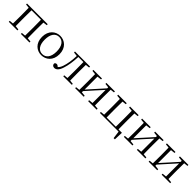

<svg xmlns="http://www.w3.org/2000/svg" viewBox="405 -2086 3807 3807"><g transform="rotate(45 2308.5 -182.5)"><path d="M45 -485 128 -476 130 -285V-227L128 -35L45 -27V0H287V-27L203 -36L201 -227V-285L203 -480H468L470 -285V-227L468 -35L385 -27V0H626V-27L542 -36L540 -227V-285L542 -475L625 -485V-512H45Z M966 14C1093 14 1212 -74 1212 -255C1212 -435 1091 -526 966 -526C842 -526 722 -435 722 -255C722 -75 840 14 966 14ZM966 -16C863 -16 799 -101 799 -254C799 -407 863 -495 966 -495C1069 -495 1134 -407 1134 -254C1134 -101 1069 -16 966 -16Z M1655 0H1813V-27L1730 -36C1729 -91 1728 -173 1728 -227V-285C1728 -338 1729 -420 1730 -476L1813 -485V-512H1390V-485L1478 -474C1473 -344 1456 -233 1425 -146C1408 -100 1391 -72 1365 -52C1346 -71 1330 -81 1310 -81C1288 -81 1274 -71 1265 -51C1265 -13 1292 10 1329 10C1382 10 1428 -31 1460 -135C1490 -226 1508 -345 1514 -482H1656L1658 -285V-227L1656 -35L1573 -27V0Z M2271 -485 2358 -475V-447L2194 -264L2058 -113V-475L2147 -485V-512H1906V-485L1989 -476L1991 -285V-227L1989 -35L1906 -27V0H2147V-27L2058 -36V-69L2218 -248L2358 -403V-36L2271 -27V0H2510V-27L2427 -35L2425 -227V-285L2427 -476L2510 -485V-512H2271Z M2601 0H3125L3146 161H3181L3188 -30H3092L3090 -227V-285L3092 -476L3175 -485V-512H2934V-485L3017 -476L3019 -285V-227L3017 -30H2759L2757 -227V-285L2759 -476L2841 -485V-512H2601V-485L2684 -476L2686 -285V-227L2684 -35L2601 -27Z M3637 -485 3724 -475V-447L3560 -264L3424 -113V-475L3513 -485V-512H3272V-485L3355 -476L3357 -285V-227L3355 -35L3272 -27V0H3513V-27L3424 -36V-69L3584 -248L3724 -403V-36L3637 -27V0H3876V-27L3793 -35L3791 -227V-285L3793 -476L3876 -485V-512H3637Z M4332 -485 4419 -475V-447L4255 -264L4119 -113V-475L4208 -485V-512H3967V-485L4050 -476L4052 -285V-227L4050 -35L3967 -27V0H4208V-27L4119 -36V-69L4279 -248L4419 -403V-36L4332 -27V0H4571V-27L4488 -35L4486 -227V-285L4488 -476L4571 -485V-512H4332Z"/></g></svg>

Font: Noto Serif CJK KR Light
Style: Regular
Weight: 300
Designer: Ryoko NISHIZUKA 西塚涼子 (kana & ideographs); Frank Grießhammer (Latin, Greek & Cyrillic); Wenlong ZHANG 张文龙 (bopomofo); San
Foundry: Adobe
Version: Version 2.001;hotconv 1.1.0;makeotfexe 2.6.0